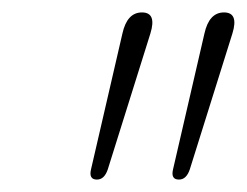

<svg xmlns="http://www.w3.org/2000/svg" viewBox="-20 -789 397 309"><path d="M136 -500Q122.5 -500 126.5 -516.5L177 -735Q184.5 -769 208.5 -769Q232.5 -769 222 -735L153.5 -516.5Q148 -500 136 -500ZM268 -500Q254.5 -500 258.5 -516.5L309 -735Q316.5 -769 340.5 -769Q364.5 -769 354 -735L285.5 -516.5Q280 -500 268 -500Z"/></svg>

Font: Fraunces 9pt S100 Thin
Style: Italic
Weight: 100
Italic angle: -16°
Version: Version 1.000; ttfautohint (v1.8.3)